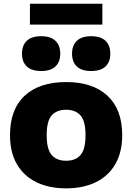

<svg xmlns="http://www.w3.org/2000/svg" viewBox="-20 -996 706 1026"><path d="M333.5 10.5Q242 10.5 174.8 -22.2Q107.5 -55 70.5 -118.2Q33.5 -181.5 33.5 -273.5Q33.5 -412 112.2 -484.8Q191 -557.5 333.5 -557.5Q475.5 -557.5 554.2 -484.5Q633 -411.5 633 -274Q633 -182 596 -118.5Q559 -55 491.8 -22.2Q424.5 10.5 333.5 10.5ZM333.5 -137Q383.5 -137 410.2 -167.5Q437 -198 437 -273.5Q437 -349.5 410 -379.5Q383 -409.5 333.5 -409.5Q283.5 -409.5 256.5 -379.5Q229.5 -349.5 229.5 -274Q229.5 -198.5 256.2 -167.8Q283 -137 333.5 -137ZM467 -616.5Q416 -616.5 390.5 -641Q365 -665.5 365 -709.5Q365 -753 390.5 -777.8Q416 -802.5 467 -802.5Q518.5 -802.5 544 -777.8Q569.5 -753 569.5 -709.5Q569.5 -665.5 544 -641Q518.5 -616.5 467 -616.5ZM200 -616.5Q148.5 -616.5 123 -641Q97.5 -665.5 97.5 -709.5Q97.5 -753 123 -777.8Q148.5 -802.5 200 -802.5Q251 -802.5 276.5 -777.8Q302 -753 302 -709.5Q302 -665.5 276.5 -641Q251 -616.5 200 -616.5ZM140 -864.5V-976H527V-864.5Z"/></svg>

Font: Encode Sans SmExp XBd
Style: Regular
Weight: 800
Width: 6
Designer: Multiple Designers
Foundry: Impallari Type
Version: Version 3.002; ttfautohint (v1.8.3) -l 8 -r 50 -G 200 -x 14 